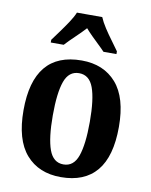

<svg xmlns="http://www.w3.org/2000/svg" viewBox="-86 -830 710 904"><g transform="rotate(10 268.5 -378.0)"><path d="M267 10Q161 10 100.5 -59.5Q40 -129 40 -270Q40 -548 270 -548Q375 -548 435.5 -479Q496 -410 496 -270Q496 -129 438 -59.5Q380 10 267 10ZM269 -51Q318 -51 337.5 -106.5Q357 -162 357 -270Q357 -378 337 -432.5Q317 -487 268 -487Q219 -487 199.5 -432.5Q180 -378 180 -270Q180 -162 200 -106.5Q220 -51 269 -51ZM111 -619Q125 -638 144 -664Q163 -690 181 -717Q199 -744 208 -766H329Q338 -744 355.5 -717Q373 -690 392.5 -664Q412 -638 425 -619V-606H363Q352 -618 334.5 -634.5Q317 -651 299 -669Q281 -687 268 -702Q247 -679 219 -652.5Q191 -626 173 -606H111Z"/></g></svg>

Font: Noto Serif Khmer Condensed
Style: Bold
Weight: 700
Width: 3
Designer: Danh Hong and the Monotype Design Team
Foundry: Monotype Imaging Inc.
Version: Version 2.004; ttfautohint (v1.8.4.7-5d5b)